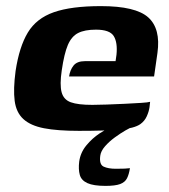

<svg xmlns="http://www.w3.org/2000/svg" viewBox="-20 -422 554 628"><path d="M238 6Q168 6 124 -2.5Q80 -11 56.5 -32.5Q33 -54 28 -92Q23 -130 31 -190Q43 -269 71 -315.5Q99 -362 156 -382Q213 -402 310 -402Q424 -402 465 -365Q506 -328 495 -249L484 -172H206Q209 -193 220.5 -207.5Q232 -222 258 -222H358L361 -243Q365 -283 352 -304Q339 -325 294 -325Q257 -325 235.5 -314Q214 -303 202 -275Q190 -247 182 -192Q175 -145 181.5 -120.5Q188 -96 211.5 -87.5Q235 -79 282 -79Q299 -79 328 -80Q357 -81 388 -82.5Q419 -84 442 -85.5Q465 -87 471 -89L469 -71Q467 -57 460 -41.5Q453 -26 439 -16Q419 -2 370.5 2Q322 6 238 6ZM325 186Q286 186 266 177Q246 168 241 150Q236 132 239 107Q243 77 262.5 53.5Q282 30 305.5 14.5Q329 -1 346 -8H416Q407 -5 390.5 4.5Q374 14 355.5 27.5Q337 41 323.5 56.5Q310 72 308 87Q304 116 319 123Q334 130 359 130Q379 130 388 129.5Q397 129 400 128.5Q403 128 405 128Q402 148 395.5 161Q389 174 373 180Q357 186 325 186Z"/></svg>

Font: Genos
Style: Bold Italic
Weight: 700
Italic angle: -8°
Version: Version 1.010